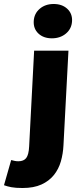

<svg xmlns="http://www.w3.org/2000/svg" viewBox="-98 -754 408 962"><path d="M73 -500H245L220 -26Q218 16 207 54.5Q196 93 172 123Q148 153 109.5 170.5Q71 188 15 188Q-20 188 -41 184Q-62 180 -78 174L-42 48Q-31 51 -23 52.5Q-15 54 -6 54Q21 54 33.5 37.5Q46 21 48 -20ZM162 -562Q120 -562 94.5 -586Q69 -610 71 -648Q73 -686 101 -710Q129 -734 171 -734Q213 -734 239 -710Q265 -686 263 -648Q261 -610 232.5 -586Q204 -562 162 -562Z"/></svg>

Font: Kilde Sans Black
Style: Regular
Weight: 900
Italic angle: -3°
Designer: Paul D. Hunt
Foundry: Adobe Systems Incorporated
Version: Version 1.050;PS Version 1.000;hotconv 1.0.70;makeotf.lib2.5